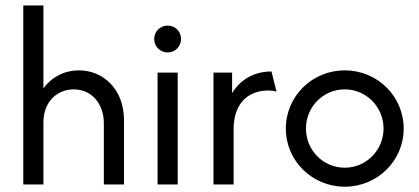

<svg xmlns="http://www.w3.org/2000/svg" viewBox="-20 -687 1561 715"><path d="M66.7 0H141.7V-231.2C141.7 -311.1 195.8 -354.2 254.2 -354.2C325.7 -354.2 366.7 -295.1 366.7 -229.2V0H441.7V-239.6C441.7 -356.9 362.5 -425 274.3 -425C221.5 -425 172.9 -401.4 141.7 -357.6V-666.7H66.7Z M604.2 -491.7C632.6 -491.7 654.2 -513.9 654.2 -541.7C654.2 -570.1 632.6 -591.7 604.2 -591.7C576.4 -591.7 554.2 -570.1 554.2 -541.7C554.2 -513.9 576.4 -491.7 604.2 -491.7ZM566.7 0H641.7V-416.7H566.7Z M775 0H850V-206.9C850 -298.6 901.4 -350 979.2 -350C988.9 -350 1000.7 -348.6 1009.7 -345.8L991 -420.8C923.6 -420.8 874.3 -388.9 844.4 -340.3V-416.7H775Z M1263.9 8.3C1385.4 8.3 1483.3 -88.2 1483.3 -208.3C1483.3 -328.5 1385.4 -425 1263.9 -425C1142.4 -425 1044.4 -328.5 1044.4 -208.3C1044.4 -88.2 1142.4 8.3 1263.9 8.3ZM1263.9 -62.5C1183.3 -62.5 1119.4 -127.8 1119.4 -208.3C1119.4 -288.9 1183.3 -354.2 1263.9 -354.2C1343.8 -354.2 1408.3 -288.9 1408.3 -208.3C1408.3 -127.8 1343.8 -62.5 1263.9 -62.5Z"/></svg>

Font: Afacad
Style: Regular
Weight: 400
Designer: Kristian Moeller
Foundry: Dicotype
Version: Version 1.000